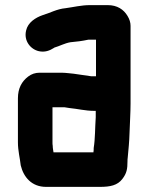

<svg xmlns="http://www.w3.org/2000/svg" viewBox="-20 -657 579 750"><path d="M346 -79C346 -74 346 -68 345 -62H189C188 -71 186 -77 186 -87C185 -92 185 -96 185 -101V-238H232L251 -235C283 -232 314 -224 346 -224H354V-199C351 -157 352 -115 346 -79ZM337 -359C316 -362 291 -366 268 -369L249 -371C239 -372 229 -373 220 -373H135C118 -373 103 -368 90 -358C65 -339 50 -312 50 -273V-101C50 -68 58 -39 61 -11C72 35 104 73 160 73H370C411 73 439 67 458 42C475 20 478 3 478 -27C478 -31 478 -36 479 -42C482 -76 485 -101 486 -138C487 -172 490 -217 490 -252V-556C490 -569 486 -582 478 -595C463 -620 438 -637 401 -637H331C298 -637 266 -629 236 -625C202 -622 175 -606 147 -598C118 -588 89 -569 82 -538C72 -497 100 -464 132 -457C155 -452 174 -459 191 -470L192 -471C213 -477 232 -488 255 -492C279 -494 302 -497 325 -502H355V-359Z"/></svg>

Font: Electronic
Style: UltThk
Weight: 900
Version: Version 1.011